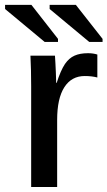

<svg xmlns="http://www.w3.org/2000/svg" viewBox="-56 -752 432 772"><path d="M173.8 -270V0H69.3V-404.8Q69.3 -438 68.6 -468.3Q67.9 -498.5 66.4 -528.3H165Q166 -511.7 167 -494.6Q168 -477.5 168.5 -462.4Q168.9 -447.3 169.4 -435.8Q169.9 -424.3 169.9 -418.9H171.9Q188 -468.8 205.1 -494.6Q221.7 -518.6 243.7 -528.3Q265.6 -538.1 297.9 -538.1Q318.4 -538.1 335.4 -532.7V-440.4Q313.5 -446.3 284.7 -446.3Q231.4 -446.3 202.6 -401.1Q173.8 -356 173.8 -270ZM302.7 -583.5 143.6 -715.8V-732.4H249L356.4 -595.7V-583.5ZM123.5 -583.5 -35.6 -715.8V-732.4H70.3L177.2 -595.7V-583.5Z"/></svg>

Font: Arimo Medium
Style: Regular
Weight: 500
Designer: Steve Matteson
Foundry: Monotype Imaging Inc.
Version: Version 1.33